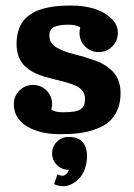

<svg xmlns="http://www.w3.org/2000/svg" viewBox="-20 -469 479 685"><path d="M226.1 136.7Q225.3 136.7 224.6 136.7Q200.2 136.7 183.1 119.6Q166 102.5 166 78.1Q166 53.7 183.1 36.6Q200.2 19.5 224.6 19.5Q243.2 19.5 256.6 25.1Q270 30.8 277.1 40.6Q284.2 50.5 287.4 61.9Q290.5 73.2 290.5 87.2Q290.5 113.3 282.3 134.8Q274.2 156.2 261.4 168.9Q248.5 181.6 234.3 188.5Q220 195.3 206.3 195.3Q189 195.3 172.9 188L185.1 152.6Q193.6 158 202.9 158Q209 158 215.5 152.5Q221.9 147 226.1 136.7ZM163.1 -77.9Q177 -68.4 205.1 -68.4Q230.2 -68.4 246 -71.3Q261.7 -74.2 269.8 -80.9Q277.8 -87.6 280.5 -95.8Q283.2 -104 283.2 -117.2Q283.2 -132.8 274.9 -144Q266.6 -155.3 252.4 -162.1Q238.3 -168.9 220 -174.2Q201.7 -179.4 181.4 -184.2Q161.1 -189 140.9 -194.7Q120.6 -200.4 102.3 -209.8Q84 -219.2 69.8 -232.1Q55.7 -244.9 47.4 -265.4Q39.1 -285.9 39.1 -312.5Q39.1 -336.9 44.9 -356.9Q50.8 -377 60.5 -391Q70.3 -405 85.2 -415.5Q100.1 -426 116.3 -432.4Q132.6 -438.7 153 -442.6Q173.3 -446.5 192.4 -447.9Q211.4 -449.2 233.9 -449.2Q282.7 -449.2 319.2 -436.8Q355.7 -424.3 376.7 -403.3Q387.9 -393.8 394.2 -380.2Q400.4 -366.7 400.4 -351.6Q400.4 -323.2 380.4 -303.2Q360.4 -283.2 332 -283.2Q303.7 -283.2 283.7 -303.2Q263.7 -323.2 263.7 -351.6Q263.7 -361.8 266.6 -371.3Q252.7 -380.9 224.6 -380.9Q190.2 -380.9 173.2 -372.6Q156.2 -364.3 156.2 -341.8Q156.2 -327.6 163.3 -316.8Q170.4 -305.9 182.6 -299Q194.8 -292 211.1 -285.8Q227.3 -279.5 245.6 -275.3Q263.9 -271 283.2 -264.9Q302.5 -258.8 320.8 -252.4Q339.1 -246.1 355.3 -235.7Q371.6 -225.3 383.8 -212.4Q396 -199.5 403.1 -180.1Q410.2 -160.6 410.2 -136.7Q410.2 -102.5 398.8 -76.5Q387.5 -50.5 368.5 -34.4Q349.6 -18.3 321.5 -8.2Q293.5 2 263.2 5.9Q232.9 9.8 195.8 9.8Q120.8 9.8 75.1 -18.8Q29.3 -47.4 29.3 -97.7Q29.3 -126 49.3 -146Q69.3 -166 97.7 -166Q126 -166 146 -146Q166 -126 166 -97.7Q166 -87.4 163.1 -77.9Z"/></svg>

Font: Orelega One
Style: Regular
Weight: 400
Version: Version 1.1 ; ttfautohint (v1.8.3)